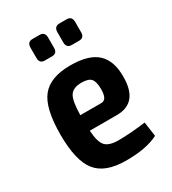

<svg xmlns="http://www.w3.org/2000/svg" viewBox="-175 -792 802 897"><g transform="rotate(-30 226.5 -343.5)"><path d="M182 -583H143Q115 -583 115 -613V-668Q115 -699 143 -699H182Q210 -699 210 -668V-613Q210 -583 182 -583ZM328 -583H289Q260 -583 260 -613V-668Q260 -699 289 -699H328Q356 -699 356 -668V-613Q356 -583 328 -583ZM423 -334Q423 -194 307 -194H161Q165 -130 185.5 -109Q206 -88 255 -88Q317 -88 402 -99L413 -21Q350 12 240 12Q127 12 80 -47Q33 -106 33 -246Q33 -389 79.5 -446.5Q126 -504 234 -504Q334 -504 379 -461.5Q424 -419 423 -334ZM159 -279H273Q304 -279 304 -336Q304 -376 290.5 -392Q277 -408 239 -408Q194 -408 177 -382Q160 -356 159 -279Z"/></g></svg>

Font: Exo 2 Semi Bold Condensed
Style: Regular
Weight: 600
Width: 3
Designer: Natanael Gama
Version: Version 1.001;PS 001.001;hotconv 1.0.70;makeotf.lib2.5.58329